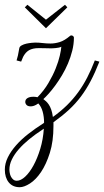

<svg xmlns="http://www.w3.org/2000/svg" viewBox="-23 -490 433 798"><path d="M45.9 -238.8Q48.8 -248.5 51.5 -259.5Q54.2 -270.5 57.1 -289.1Q58.1 -296.4 66.9 -301.3Q75.7 -306.2 86.7 -308.6Q97.7 -311 108.2 -312Q118.7 -313 123 -313Q139.6 -313 155 -311Q170.4 -309.1 187 -309.1Q205.6 -309.1 225.3 -315.2Q245.1 -321.3 268.1 -340.8Q269.5 -342.3 271 -342.5Q272.5 -342.8 273.9 -342.8Q277.8 -342.8 281 -339.8Q284.2 -336.9 284.2 -334Q284.2 -306.6 277.3 -279.3Q270.5 -252 259.5 -226.1Q248.5 -200.2 234.6 -177Q220.7 -153.8 206.5 -134.5Q192.4 -115.2 179.4 -100.8Q166.5 -86.4 157.2 -78.1Q162.6 -74.2 168.5 -68.8Q174.3 -63.5 179.9 -55.2Q185.5 -46.9 189.9 -34.4Q194.3 -22 196.8 -3.9Q229.5 -27.3 255.4 -52.7Q281.2 -78.1 302 -106.7Q322.8 -135.3 339.6 -168Q356.4 -200.7 371.1 -238.8L390.1 -233.9Q372.6 -189 354 -153.6Q335.4 -118.2 313.2 -88.6Q291 -59.1 263.2 -33.4Q235.4 -7.8 199.2 18.1V33.2Q199.2 97.7 184.1 145.5Q168.9 193.4 147.5 225.1Q126 256.8 101.6 272.5Q77.1 288.1 59.1 288.1Q29.8 288.1 13.4 268.1Q-2.9 248 -2.9 214.8Q-2.9 189.5 9.5 164.1Q22 138.7 43.5 114.3Q64.9 89.8 94.5 66.7Q124 43.5 158.2 22Q158.2 21 158.7 21Q159.2 21 160.2 20Q160.2 -4.4 154.5 -25.4Q148.9 -46.4 136.2 -60.1Q126.5 -53.2 118.7 -50.5Q110.8 -47.9 105 -47.9Q92.8 -47.9 87.4 -53.7Q82 -59.6 82 -66.9Q82 -68.4 82.8 -71.8Q83.5 -75.2 86.9 -78.9Q90.3 -82.5 97.2 -85.2Q104 -87.9 116.2 -87.9Q120.1 -87.9 124.3 -87.4Q128.4 -86.9 132.8 -85.9Q159.7 -113.3 178.2 -144.8Q196.8 -176.3 208.5 -205.6Q220.2 -234.9 225.6 -258.8Q231 -282.7 231.9 -295.9Q228 -293.5 221.9 -292.2Q215.8 -291 209.2 -290.3Q202.6 -289.6 196.5 -289.3Q190.4 -289.1 187 -289.1Q177.7 -289.1 164.6 -289.6Q151.4 -290 138.2 -290Q125 -290 115.5 -287.8Q106 -285.6 99.6 -282.2Q93.3 -278.8 89.6 -275.4Q85.9 -272 84 -270Q77.1 -261.7 73.2 -253.9Q69.3 -246.1 64.9 -233.9ZM46.9 261.2Q63.5 261.2 81.8 244.1Q100.1 227.1 116.2 197.5Q132.3 168 144.3 128.7Q156.2 89.4 159.2 44.9Q156.2 46.4 154.8 47.9Q124 67.9 98.6 88.6Q73.2 109.4 54.9 130.4Q36.6 151.4 26.4 172.6Q16.1 193.8 16.1 214.8Q16.1 221.2 17.6 229.2Q19 237.3 22.7 244.4Q26.4 251.5 32.2 256.3Q38.1 261.2 46.9 261.2ZM256.8 -459.5 168 -372.6 80.1 -459.5 90.8 -470.2 168 -408.2 247.1 -470.2Z"/></svg>

Font: Clicker Script
Style: Regular
Weight: 400
Designer: Astigmatic (AOETI)
Foundry: Astigmatic (AOETI)
Version: Version 1.000